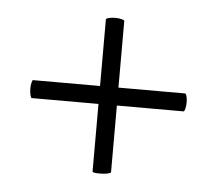

<svg xmlns="http://www.w3.org/2000/svg" viewBox="-36 -397 469 416"><g transform="rotate(5 199.0 -189.5)"><path d="M369 -190Q369 -183 367.5 -176.5Q366 -170 364 -170H219V-25Q219 -23 211.5 -21.5Q204 -20 196 -20Q179 -20 179 -23V-170H34Q32 -170 30.5 -176.5Q29 -183 29 -191Q29 -198 30.5 -203.5Q32 -209 33 -209H179V-354Q179 -356 185.5 -357.5Q192 -359 199 -359Q206 -359 212.5 -357.5Q219 -356 219 -354V-209H364Q366 -209 367.5 -203Q369 -197 369 -190Z"/></g></svg>

Font: Cormorant Upright
Style: Regular
Weight: 400
Designer: Christian Thalmann (Catharsis Fonts)
Foundry: Catharsis Fonts
Version: Version 3.302